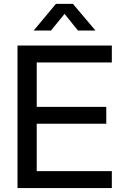

<svg xmlns="http://www.w3.org/2000/svg" viewBox="-20 -960 624 980"><path d="M69.3 0V-727.5H550.8V-641.1H167.5V-414.6H522.5V-328.6H167.5V-86.4H550.8V0ZM240.2 -804.2H152.3V-804.7L265.6 -940.4H352.1L466.8 -804.7V-804.2H377.9L309.6 -889.2Z"/></svg>

Font: Inter Cardless Display
Style: Regular
Weight: 400
Designer: Rasmus Andersson
Foundry: rsms
Version: Version 4.001;git-9221beed3